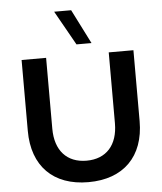

<svg xmlns="http://www.w3.org/2000/svg" viewBox="-62 -1006 902 1069"><g transform="rotate(-5 389.0 -471.0)"><path d="M702 -304V-700H564V-304C564 -182 499 -110 389 -110C279 -110 214 -182 214 -304V-700H77V-304C77 -106 193 10 389 10C585 10 702 -106 702 -304ZM389 -760H473L376 -952H281Z"/></g></svg>

Font: Gully SemiBold
Style: Regular
Weight: 600
Designer: jaikishan Patel
Foundry: MagicType
Version: Version 1.000;Glyphs 3.2 (3242)